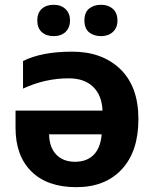

<svg xmlns="http://www.w3.org/2000/svg" viewBox="-20 -772 641 802"><path d="M280.3 -556.2Q406.2 -556.6 482.4 -483.4Q558.1 -410.2 558.1 -275.4Q558.6 -140.6 489.3 -65.4Q419.9 9.8 298.8 9.8Q177.7 9.8 111.3 -55.7Q44.9 -121.1 44.9 -237.8V-310.1H408.2Q405.8 -373.5 369.1 -409.2Q332.5 -444.8 267.1 -444.8Q168 -444.8 76.2 -401.9V-517.1Q154.3 -556.2 280.3 -556.2ZM292.5 -96.2Q342.3 -96.2 371.1 -125Q399.9 -153.8 404.8 -210.9H185.1Q186 -157.2 214.4 -127Q242.7 -96.7 292.5 -96.2ZM332.5 -686.5Q333 -720.7 352.5 -736.3Q372.1 -752 402.3 -752Q432.6 -752 452.1 -734.4Q470.7 -716.8 470.7 -686.5Q470.7 -656.2 451.7 -638.7Q432.6 -621.1 402.3 -621.1Q372.1 -621.1 352.5 -636.7Q333 -652.3 332.5 -686.5ZM253.9 -638.7Q235.4 -621.1 204.1 -621.1Q172.9 -621.1 154.3 -638.2Q135.7 -655.3 135.7 -686.5Q135.7 -717.8 154.3 -734.9Q172.9 -752 204.1 -752Q235.4 -752 253.9 -733.9Q272.5 -715.8 272.5 -686.5Q272.5 -657.2 253.9 -638.7Z"/></svg>

Font: OpenSans-Bold
Style: Bold
Weight: 700
Foundry: Ascender Corporation
Version: Version 1.10